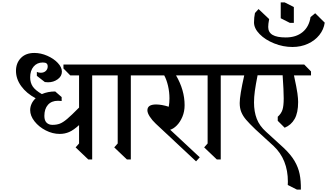

<svg xmlns="http://www.w3.org/2000/svg" viewBox="-20 -1327 2743 1610"><path d="M753 -695V10H720L614 -91L643 -124V-278Q597 -236 560 -220Q523 -204 481 -204Q421 -204 363.5 -233.5Q306 -263 269.5 -309.5Q233 -356 233 -404Q233 -431 245 -457Q257 -483 279 -503Q202 -544 158 -604.5Q114 -665 114 -733Q114 -798 155 -840.5Q196 -883 268 -883Q322 -883 376 -859.5Q430 -836 464.5 -799.5Q499 -763 499 -726Q499 -688 464 -662.5Q429 -637 383 -637Q376 -637 356 -639L289 -691V-724Q303 -717 322 -717Q348 -717 364 -732Q380 -747 380 -770Q380 -787 370.5 -795Q361 -803 339 -803Q291 -803 262 -769Q233 -735 233 -678Q233 -633 255 -601Q277 -569 331 -538Q381 -560 443 -560L497 -513V-480Q473 -482 466 -482Q412 -482 382 -448Q352 -414 352 -355Q352 -317 370.5 -298.5Q389 -280 420 -280Q455 -280 481.5 -290Q508 -300 543.5 -330Q579 -360 643 -425V-695H569L512 -753V-786H853L910 -728V-695Z M1077 -695V10H1044L938 -91L967 -124V-695H893L836 -753V-786H1177L1234 -728V-695Z M1456 -695Q1528 -572 1528 -445Q1528 -392 1509.5 -348Q1491 -304 1463 -275.5Q1435 -247 1407 -239L1655 -8L1624 26L1286 -290Q1256 -318 1236 -349Q1216 -380 1216 -402Q1216 -451 1289 -451Q1335 -451 1395 -432Q1401 -465 1401 -502Q1401 -555 1389 -607Q1377 -659 1357 -695H1110L1047 -753V-786H1595L1658 -728V-695Z M1831 -695V10H1798L1692 -91L1721 -124V-695H1647L1590 -753V-786H1931L1988 -728V-695Z M2359 -502Q2359 -566 2350 -696H2140Q2124 -616 2117 -564Q2110 -512 2110 -468Q2110 -391 2133 -331Q2156 -271 2211 -222L2360 -86Q2419 -30 2450 23Q2481 76 2492.5 132Q2504 188 2503 263H2470L2393 224L2394 196Q2394 11 2275 -102L2122 -242Q2070 -292 2043.5 -323Q2017 -354 2003.5 -387Q1990 -420 1990 -463Q1990 -527 2028 -695H1919L1855 -753V-786H2531L2588 -728V-695H2445Q2468 -589 2474 -544.5Q2480 -500 2480 -472Q2480 -381 2450.5 -329.5Q2421 -278 2367 -256L2309 -314V-348Q2338 -374 2348.5 -406Q2359 -438 2359 -502Z M2229 -1101Q2229 -1056 2265.5 -1034.5Q2302 -1013 2376 -1013Q2463 -1013 2517.5 -1058Q2572 -1103 2584 -1184L2623 -1216L2703 -1137Q2695 -1080 2658 -1033.5Q2621 -987 2562 -960Q2503 -933 2432 -933Q2354 -933 2279 -963Q2204 -993 2157 -1041Q2110 -1089 2110 -1139Q2110 -1180 2118 -1218L2148 -1251L2237 -1167Q2229 -1127 2229 -1101ZM2444 -1135H2411L2334 -1174V-1307H2367L2444 -1268Z"/></svg>

Font: Inknut Antiqua Light
Style: Regular
Weight: 300
Designer: Claus Eggers Sørensen
Foundry: Claus Eggers Sørensen
Version: Version 1.003; ttfautohint (v1.8.2) -l 8 -r 50 -G 200 -x 14 